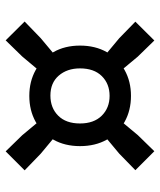

<svg xmlns="http://www.w3.org/2000/svg" viewBox="36 -708 565 678"><g transform="rotate(-90 319.0 -369.5)"><path d="M207 -432 115 -508.5 56 -565.5 123 -632.5 180 -574 257 -481.5ZM431 -432 380.5 -481.5 458 -574 515 -632.5 581.5 -565.5 522.5 -508.5ZM514.5 -107.5 457.5 -166 383 -255.5 433 -306 522.5 -231.5 581 -174.5ZM123.5 -107.5 56.5 -174.5 115 -231.5 204.5 -306 255 -255.5 180.5 -166ZM319 -190Q267.5 -190 227.2 -212.5Q187 -235 164.2 -275.5Q141.5 -316 141.5 -370Q141.5 -423.5 164.2 -463.8Q187 -504 227.2 -526.5Q267.5 -549 319 -549Q370 -549 410.2 -526.5Q450.5 -504 473.5 -463.8Q496.5 -423.5 496.5 -370Q496.5 -316 473.5 -275.5Q450.5 -235 410.2 -212.5Q370 -190 319 -190ZM319 -265.5Q361.5 -265.5 388.8 -293Q416 -320.5 416 -370Q416 -415.5 390.5 -445Q365 -474.5 320 -474.5Q276.5 -474.5 249 -447Q221.5 -419.5 221.5 -370Q221.5 -321 249 -293.2Q276.5 -265.5 319 -265.5Z"/></g></svg>

Font: Encode Sans SC SemiExpanded SemiBold
Style: Regular
Weight: 600
Width: 6
Designer: Multiple Designers
Foundry: Impallari Type
Version: Version 3.002